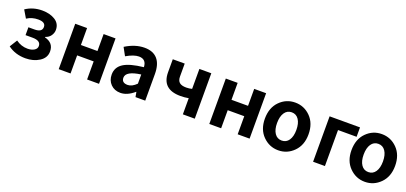

<svg xmlns="http://www.w3.org/2000/svg" viewBox="17 -1392 4706 2225"><g transform="rotate(20 2369.5 -280.0)"><path d="M284 14Q159 14 68 -54L126 -147Q192 -99 270 -99Q319 -99 351.5 -119Q384 -139 384 -172Q384 -239 282 -239H196V-336H271Q364 -336 364 -400Q364 -460 273 -460Q196 -460 135 -420L79 -514Q168 -574 282 -574Q377 -574 441.5 -533.5Q506 -493 506 -416Q506 -378 483 -344.5Q460 -311 416 -297V-292Q528 -264 528 -158Q528 -79 455.5 -32.5Q383 14 284 14Z M692 0V-560H838V-351H1042V-560H1189V0H1042V-223H838V0Z M1456 14Q1382 14 1336 -33Q1290 -80 1290 -152Q1290 -242 1366.5 -291.5Q1443 -341 1612 -359Q1608 -456 1517 -456Q1455 -456 1363 -403L1310 -500Q1429 -574 1544 -574Q1650 -574 1704.5 -511.5Q1759 -449 1759 -327V0H1639L1628 -60H1625Q1539 14 1456 14ZM1504 -101Q1557 -101 1612 -156V-269Q1430 -245 1430 -164Q1430 -101 1504 -101Z M2223 0V-199Q2175 -190 2122 -190Q1895 -190 1895 -400V-560H2042V-400Q2042 -351 2068.5 -328Q2095 -305 2153 -305Q2189 -305 2223 -314V-560H2370V0Z M2549 0V-560H2695V-351H2899V-560H3046V0H2899V-223H2695V0Z M3133 -279Q3133 -414 3212 -494Q3291 -574 3402 -574Q3513 -574 3592 -494Q3671 -414 3671 -279Q3671 -146 3591.5 -66Q3512 14 3402 14Q3292 14 3212.5 -66Q3133 -146 3133 -279ZM3521 -279Q3521 -360 3489.5 -407Q3458 -454 3402 -454Q3346 -454 3314.5 -407Q3283 -360 3283 -279Q3283 -199 3314.5 -152.5Q3346 -106 3402 -106Q3458 -106 3489.5 -152.5Q3521 -199 3521 -279Z M3829 0V-560H4204V-444H3975V0Z M4201 -279Q4201 -414 4280 -494Q4359 -574 4470 -574Q4581 -574 4660 -494Q4739 -414 4739 -279Q4739 -146 4659.5 -66Q4580 14 4470 14Q4360 14 4280.5 -66Q4201 -146 4201 -279ZM4589 -279Q4589 -360 4557.5 -407Q4526 -454 4470 -454Q4414 -454 4382.5 -407Q4351 -360 4351 -279Q4351 -199 4382.5 -152.5Q4414 -106 4470 -106Q4526 -106 4557.5 -152.5Q4589 -199 4589 -279Z"/></g></svg>

Font: NotoSansHansBold
Style: Bold
Weight: 700
Designer: Ryoko NISHIZUKA  (kana & ideographs); Paul D. Hunt (Latin, Greek & Cyrillic); Wenlong ZHANG  (bopomofo); Sandoll Communi
Foundry: Adobe Systems Incorporated
Version: Version 1.00;December 8, 2021;FontCreator 13.0.0.2675 64-bit